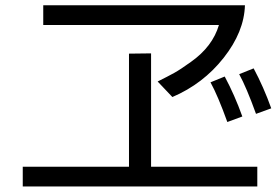

<svg xmlns="http://www.w3.org/2000/svg" viewBox="-20 -708 1040 713"><path d="M64.5 -15.6V-88.9H459V-508.8L541 -509.8V-88.9H935.5V-15.6ZM140.6 -615.2V-688.5H889.6Q886.7 -589.8 810.5 -493.2Q734.4 -396.5 620.1 -347.7L565.4 -405.3Q602.5 -423.8 626.5 -437Q650.4 -450.2 689.5 -478.5Q769.5 -535.2 793 -615.2ZM761.7 -402.3 814.5 -423.8Q851.6 -354.5 879.9 -275.4L824.2 -254.9Q789.1 -352.5 761.7 -402.3ZM868.2 -432.6 921.9 -454.1Q959 -384.8 987.3 -305.7L930.7 -285.2Q895.5 -382.8 868.2 -432.6Z"/></svg>

Font: GenEi M Gothic v2 Regular
Style: Regular
Weight: 400
Version: Version 2.0